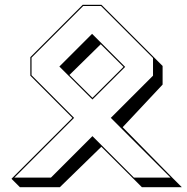

<svg xmlns="http://www.w3.org/2000/svg" viewBox="-20 -738 769 791"><path d="M488.8 -462.4 395 -555.7 266.1 -429.2 360.8 -335ZM320.8 -718.3H397.9L615.2 -501L649.9 -466.3V-389.6L485.4 -213.9L694.3 -1.5L729 33.2H564.5L529.8 -1.5L397.5 -133.3L226.6 33.2H62L27.3 -1.5L278.3 -252.4L105 -426.3V-502.4ZM322.8 -713.4 109.9 -500.5V-428.2L285.2 -252.4L39.1 -6.3H189.9L360.8 -177.2L531.7 -6.3H682.6L436.5 -252.4L610.4 -426.3V-499L396 -713.4ZM359.4 -598.6 495.6 -462.4 360.8 -328.1 224.6 -463.9Z"/></svg>

Font: KultiginGolge
Style: Regular
Weight: 400
Designer: facebook.com/biligbitig
Foundry: facebook.com/biligbitig
Version: Version 1.0